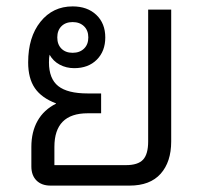

<svg xmlns="http://www.w3.org/2000/svg" viewBox="-20 -580 635 600"><path d="M515 -550V-138Q515 -74 482 -37Q449 0 385 0H138Q110 0 94 -16Q78 -32 78 -60V-121Q78 -168 97.5 -202.5Q117 -237 155 -256V-257Q110 -274 89 -304.5Q68 -335 68 -385Q68 -464 106.5 -512Q145 -560 207 -560Q253 -560 281 -533.5Q309 -507 309 -463Q309 -420 282.5 -393.5Q256 -367 212 -367Q187 -367 166.5 -378Q146 -389 135 -409Q133 -401 133 -385Q133 -334 162 -311Q191 -288 254 -288H296V-226H254Q150 -226 150 -121V-64H374Q411 -64 427 -81Q443 -98 443 -138V-550ZM159 -463Q159 -441 172 -428Q185 -415 207 -415Q229 -415 242.5 -428Q256 -441 256 -463Q256 -485 242.5 -498Q229 -511 207 -511Q185 -511 172 -498Q159 -485 159 -463Z"/></svg>

Font: Stavian Regular
Style: Regular
Weight: 400
Version: Version 1.000; ttfautohint (v1.6)